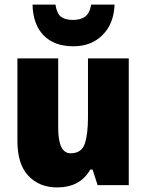

<svg xmlns="http://www.w3.org/2000/svg" viewBox="-20 -808 641 838"><path d="M378 -788Q371 -749 351 -735Q331 -721 299 -721Q264 -721 246 -735Q228 -749 222 -788H122Q124 -701 170.5 -653.5Q217 -606 300 -606Q379 -606 428 -655.5Q477 -705 480 -788ZM364 -553V-296Q364 -222 350 -180.5Q336 -139 288 -139Q234 -139 234 -250V-553H56V-193Q56 -91 104 -40.5Q152 10 229 10Q330 10 374 -68H384L406 0H542V-553Z"/></svg>

Font: Noto Sans UI SemiCondensed Black
Style: Regular
Weight: 900
Width: 4
Designer: Monotype Design Team
Foundry: Monotype Imaging Inc.
Version: 1.001